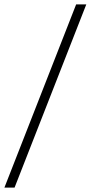

<svg xmlns="http://www.w3.org/2000/svg" viewBox="-39 -750 420 870"><path d="M-19 100 306 -730H352L27 100Z"/></svg>

Font: MuseoModerno Thin ExtraLight
Style: Regular
Weight: 250
Version: Version 1.002